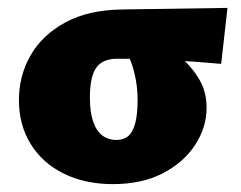

<svg xmlns="http://www.w3.org/2000/svg" viewBox="-20 -451 611 487"><path d="M266 16Q196 16 142 -10.5Q88 -37 58 -85.5Q28 -134 28 -197Q28 -259 57.5 -310.5Q87 -362 145.5 -394Q204 -426 291 -427L557 -431L541 -289Q474 -295 409 -298.5Q344 -302 277 -302Q240 -302 224 -279Q208 -256 208 -204Q208 -166 216.5 -142Q225 -118 240 -107Q255 -96 275 -96Q294 -96 305.5 -106Q317 -116 323 -138.5Q329 -161 329 -197Q329 -224 324.5 -248.5Q320 -273 312.5 -293.5Q305 -314 295 -326L372 -355Q407 -333 437 -307Q467 -281 485.5 -249.5Q504 -218 504 -178Q504 -128 475 -83.5Q446 -39 393 -11.5Q340 16 266 16Z"/></svg>

Font: Ysabeau Infant Black
Style: Regular
Weight: 900
Designer: Christian Thalmann (Catharsis Fonts)
Version: Version 2.001;gftools[0.9.30]; featfreeze: ss01,ss02,lnum